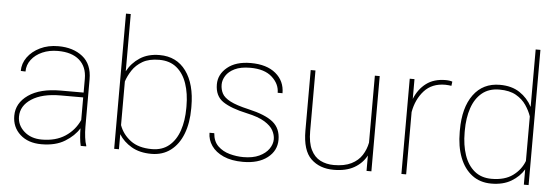

<svg xmlns="http://www.w3.org/2000/svg" viewBox="-49 -901 3091 1061"><g transform="rotate(5 1496.5 -370.0)"><path d="M425.3 0Q420.4 -19 418 -45.7Q415.5 -72.3 415.5 -96.7Q389.2 -53.7 337.6 -22Q286.1 9.8 207.5 9.8Q133.8 9.8 89.4 -30.5Q44.9 -70.8 44.9 -133.8Q44.9 -204.6 109.6 -249.8Q174.3 -294.9 289.1 -294.9H415.5V-372.1Q415.5 -438 373.5 -474.9Q331.5 -511.7 254.4 -511.7Q206.5 -511.7 168.2 -494.9Q129.9 -478 107.7 -448.7Q85.4 -419.4 85.4 -382.8L59.1 -383.8Q59.1 -425.3 84.2 -460.2Q109.4 -495.1 153.6 -516.6Q197.8 -538.1 254.4 -538.1Q336.9 -538.1 389.4 -496.3Q441.9 -454.6 441.9 -371.1V-106.4Q441.9 -78.1 445.6 -49.3Q449.2 -20.5 455.6 -4.4V0ZM207.5 -16.1Q284.2 -16.1 336.7 -50.3Q389.2 -84.5 415.5 -142.6V-268.1H290.5Q188.5 -268.1 129.9 -230Q71.3 -191.9 71.3 -131.8Q71.3 -84 109.4 -50Q147.5 -16.1 207.5 -16.1Z M1015.6 -269.5V-259.3Q1015.6 -178.7 992.2 -118.2Q968.8 -57.6 924.3 -23.9Q879.9 9.8 817.4 9.8Q752.4 9.8 707.3 -16.6Q662.1 -43 637.2 -83.5V0H610.8V-750H637.2V-432.6Q662.6 -480 707.3 -509Q752 -538.1 816.4 -538.1Q910.6 -538.1 963.1 -466.3Q1015.6 -394.5 1015.6 -269.5ZM988.3 -259.3V-269.5Q988.3 -339.8 969.7 -394.5Q951.2 -449.2 913.1 -480.5Q875 -511.7 816.9 -511.7Q759.8 -511.7 723.9 -490.7Q688 -469.7 667.5 -438.2Q647 -406.7 637.2 -376V-133.8Q655.3 -83.5 699.7 -50Q744.1 -16.6 817.9 -16.6Q875.5 -16.6 913.3 -48.1Q951.2 -79.6 969.7 -134.3Q988.3 -189 988.3 -259.3Z M1484.9 -129.4Q1484.9 -153.3 1471.7 -178Q1458.5 -202.6 1423.8 -224.1Q1389.2 -245.6 1323.7 -259.8Q1235.4 -278.8 1190.2 -309.3Q1145 -339.8 1145 -404.8Q1145 -460 1192.1 -499Q1239.3 -538.1 1321.8 -538.1Q1410.6 -538.1 1460.7 -496.3Q1510.7 -454.6 1510.7 -387.2H1483.9Q1483.9 -436.5 1442.1 -474.1Q1400.4 -511.7 1321.8 -511.7Q1268.6 -511.7 1235.4 -495.6Q1202.1 -479.5 1186.8 -455.1Q1171.4 -430.7 1171.4 -405.8Q1171.4 -378.9 1182.9 -356.7Q1194.3 -334.5 1228.8 -316.4Q1263.2 -298.3 1331.5 -282.7Q1426.3 -261.2 1468.8 -226.3Q1511.2 -191.4 1511.2 -128.9Q1511.2 -67.9 1461.2 -29.1Q1411.1 9.8 1325.7 9.8Q1261.7 9.8 1217.5 -10Q1173.3 -29.8 1150.6 -62.7Q1127.9 -95.7 1127.9 -134.3H1154.3Q1157.7 -88.9 1184.3 -63.2Q1210.9 -37.6 1249.3 -27.1Q1287.6 -16.6 1325.7 -16.6Q1377.9 -16.6 1413.3 -33.2Q1448.7 -49.8 1466.8 -75.9Q1484.9 -102.1 1484.9 -129.4Z M2010.7 0V-85.4Q1987.3 -41.5 1942.4 -15.9Q1897.5 9.8 1828.6 9.8Q1751 9.8 1702.9 -36.4Q1654.8 -82.5 1654.8 -192.9V-528.3H1681.2V-191.9Q1681.2 -127.4 1700.2 -88.9Q1719.2 -50.3 1752.4 -33.4Q1785.6 -16.6 1827.6 -16.6Q1886.2 -16.6 1924.3 -35.6Q1962.4 -54.7 1982.9 -86.7Q2003.4 -118.7 2010.7 -156.7V-528.3H2037.6V0Z M2439.9 -532.7 2437 -509.3Q2429.2 -510.3 2420.7 -511.2Q2412.1 -512.2 2402.8 -512.2Q2329.1 -512.2 2286.1 -464.6Q2243.2 -417 2230.5 -345.7V0H2204.1V-528.3H2230.5V-418.5Q2252.4 -473.6 2295.2 -505.9Q2337.9 -538.1 2402.8 -538.1Q2415 -538.1 2424.3 -536.6Q2433.6 -535.2 2439.9 -532.7Z M2504.9 -259.3V-269.5Q2504.9 -394.5 2557.4 -466.3Q2609.9 -538.1 2704.1 -538.1Q2769.5 -538.1 2814 -508.5Q2858.4 -479 2883.3 -431.2V-750H2909.7V0H2883.3V-85Q2858.9 -43.9 2813.7 -17.1Q2768.6 9.8 2703.1 9.8Q2640.6 9.8 2596.2 -23.9Q2551.8 -57.6 2528.3 -118.2Q2504.9 -178.7 2504.9 -259.3ZM2532.2 -269.5V-259.3Q2532.2 -189 2550.8 -134.3Q2569.3 -79.6 2607.2 -48.1Q2645 -16.6 2702.6 -16.6Q2775.4 -16.6 2820.1 -49.3Q2864.7 -82 2883.3 -131.3V-378.4Q2873 -409.2 2852.3 -439.9Q2831.5 -470.7 2795.7 -491.2Q2759.8 -511.7 2703.6 -511.7Q2645.5 -511.7 2607.4 -480.5Q2569.3 -449.2 2550.8 -394.5Q2532.2 -339.8 2532.2 -269.5Z"/></g></svg>

Font: Vazirmatn RD UI Thin
Style: Regular
Weight: 100
Designer: Saber Rastikerdar
Foundry: Saber Rastikerdar
Version: Version 33.003